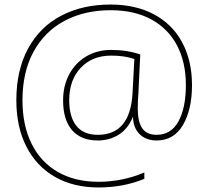

<svg xmlns="http://www.w3.org/2000/svg" viewBox="-20 -726 918 846"><path d="M670 -107Q624 -107 595.5 -134.5Q567 -162 566 -212Q544 -158 503 -132.5Q462 -107 411 -107Q337 -107 297.5 -152.5Q258 -198 258 -284Q258 -348 285 -398.5Q312 -449 360 -477.5Q408 -506 470 -506Q540 -506 598 -486L591 -341L590 -316Q587 -285 587 -246Q587 -190 606.5 -161Q626 -132 670 -132Q734 -132 766.5 -191.5Q799 -251 799 -351Q799 -451 760.5 -525Q722 -599 647.5 -640Q573 -681 467 -681Q353 -681 265 -634.5Q177 -588 128 -498.5Q79 -409 79 -284Q79 -174 119 -93Q159 -12 234.5 31.5Q310 75 414 75Q519 75 616 34V62Q524 100 414 100Q303 100 221.5 53Q140 6 96 -80.5Q52 -167 52 -284Q52 -417 104 -512.5Q156 -608 250 -657Q344 -706 467 -706Q577 -706 658 -663Q739 -620 782.5 -539.5Q826 -459 826 -351Q826 -243 786 -175Q746 -107 670 -107ZM411 -132Q554 -132 564 -316L572 -466Q529 -481 470 -481Q387 -481 336 -427.5Q285 -374 285 -284Q285 -211 316.5 -171.5Q348 -132 411 -132Z"/></svg>

Font: Noto Sans UI Thin
Style: Regular
Weight: 250
Designer: Monotype Design Team
Foundry: Monotype Imaging Inc.
Version: Version 1.001